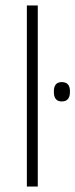

<svg xmlns="http://www.w3.org/2000/svg" viewBox="-20 -684 276 704"><path d="M78.5 0V-664H118.5V0ZM206.5 -312Q192 -312 184.8 -320.8Q177.5 -329.5 177.5 -346.5V-349.5Q177.5 -366 184.8 -374.5Q192 -383 206.5 -383Q221.5 -383 229 -374.5Q236.5 -366 236.5 -349.5V-346.5Q236.5 -329.5 229 -320.8Q221.5 -312 206.5 -312Z"/></svg>

Font: Anek Latin ExtraLight
Style: Regular
Weight: 250
Designer: Yesha Goshar
Foundry: Ek Type
Version: Version 1.003